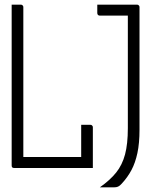

<svg xmlns="http://www.w3.org/2000/svg" viewBox="-20 -720 640 823"><path d="M41 0Q38 0 36 -0.5Q34 -1 32.5 -2.5Q31 -4 30.5 -6Q30 -8 30 -11Q30 -68 30 -126.5Q30 -185 30 -242.5Q30 -300 30 -354Q30 -408 30 -455Q30 -502 30 -539Q30 -576 30 -600Q30 -625 30 -650Q30 -675 30 -700Q37 -700 43.5 -700Q50 -700 56.5 -700Q63 -700 69 -700Q73 -700 75 -698.5Q77 -697 78.5 -695Q80 -693 80 -689Q80 -636 80 -582.5Q80 -529 80 -475.5Q80 -422 80 -368.5Q80 -315 80 -261.5Q80 -208 80 -154.5Q80 -101 80 -47H347Q354 -47 359.5 -42.5Q365 -38 369 -30.5Q373 -23 375.5 -15Q378 -7 378 0ZM328 -185Q335 -185 341.5 -185Q348 -185 354.5 -185Q361 -185 367 -185Q371 -185 373 -183.5Q375 -182 376.5 -180Q378 -178 378 -174Q378 -156 378 -133.5Q378 -111 378 -87Q378 -63 378 -40.5Q378 -18 378 0Q358 0 347 -3Q336 -6 332 -13Q328 -20 328 -31Q328 -52 328 -80Q328 -108 328 -136Q328 -164 328 -185ZM408 83Q452 52 478 19.5Q504 -13 516 -58Q528 -103 528 -171Q528 -208 528 -256.5Q528 -305 528 -359.5Q528 -414 528 -470.5Q528 -527 528 -581.5Q528 -636 528 -683L536 -648L517 -664L556 -653Q528 -653 505.5 -653Q483 -653 465.5 -653Q448 -653 434 -653Q420 -653 408 -653Q403 -653 400 -656Q397 -659 397 -664Q397 -673 397 -682Q397 -691 397 -700Q411 -700 428 -700Q445 -700 465.5 -700Q486 -700 511 -700Q536 -700 567 -700Q571 -700 573 -698.5Q575 -697 576.5 -695Q578 -693 578 -689Q578 -641 578 -593Q578 -545 578 -495.5Q578 -446 578 -393.5Q578 -341 578 -284Q578 -227 578 -164Q578 -106 569 -64Q560 -22 543.5 9Q527 40 502 67Q493 77 486 80Q479 83 469 83Q458 83 448.5 83Q439 83 429.5 83Q420 83 408 83Z"/></svg>

Font: Recursive Monospace Light
Style: Regular
Weight: 300
Version: Version 1.047